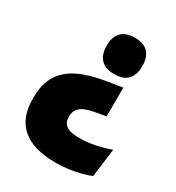

<svg xmlns="http://www.w3.org/2000/svg" viewBox="-163 -606 793 867"><g transform="rotate(30 233.5 -173.0)"><path d="M353.5 -285.5V-135.5L303 -126.5Q265 -120 244 -109.5Q223 -99 214.8 -84.8Q206.5 -70.5 206.5 -52V-48Q206.5 -18.5 226.5 -3.8Q246.5 11 294.5 11Q334.5 11 374.5 2.8Q414.5 -5.5 454.5 -19.5L435.5 128.5Q416 136.5 388.2 144Q360.5 151.5 327.2 156.2Q294 161 257 161Q141 161 83 111Q25 61 25 -34V-46Q25 -116 53.5 -161.5Q82 -207 138.2 -233.8Q194.5 -260.5 278 -273.5ZM287 -507Q334.5 -507 357 -482.5Q379.5 -458 379.5 -415V-409.5Q379.5 -367 357 -342.2Q334.5 -317.5 287 -317.5Q240 -317.5 217 -342.2Q194 -367 194 -409.5V-415Q194 -458 217 -482.5Q240 -507 287 -507Z"/></g></svg>

Font: Anek Gujarati Medium ExtraBold
Style: Regular
Weight: 800
Version: Version 1.003